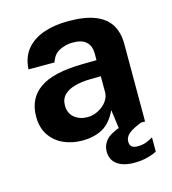

<svg xmlns="http://www.w3.org/2000/svg" viewBox="-105 -613 775 866"><g transform="rotate(-15 283.0 -180.0)"><path d="M216 10Q167 10 127.2 -8.5Q87.5 -27 64.5 -62.2Q41.5 -97.5 41.5 -148Q41.5 -233 105 -277.2Q168.5 -321.5 305.5 -323L370.5 -324V-355Q370.5 -390.5 349.8 -409.8Q329 -429 285 -428.5Q253.5 -428 224.8 -413.5Q196 -399 185 -363H63.5Q66.5 -419 96.2 -455.2Q126 -491.5 176.5 -509.2Q227 -527 292 -527Q371 -527 419 -507.2Q467 -487.5 488.8 -450.8Q510.5 -414 510.5 -363.5V0H388.5L376.5 -89Q350 -33 310.2 -11.5Q270.5 10 216 10ZM265.5 -86Q285 -86 303.8 -93.2Q322.5 -100.5 337.5 -112.8Q352.5 -125 361.2 -140.5Q370 -156 370.5 -172.5V-249L318 -248Q281.5 -247.5 250 -239.2Q218.5 -231 199.2 -212.5Q180 -194 180 -162.5Q180 -126.5 204.8 -106.2Q229.5 -86 265.5 -86ZM416.5 167.5Q365.5 167.5 336.8 146.5Q308 125.5 308 85.5Q308 58 326.8 34.8Q345.5 11.5 404 -8L506 -5.5Q453 14 433.2 30.5Q413.5 47 413.5 67.5Q413.5 83.5 422 91.5Q430.5 99.5 449.5 99.5Q472.5 99.5 490 92.8Q507.5 86 522 77.5V143.5Q508 152 479.2 159.8Q450.5 167.5 416.5 167.5Z"/></g></svg>

Font: Public Sans Thin
Style: Bold
Weight: 700
Version: Version 2.001